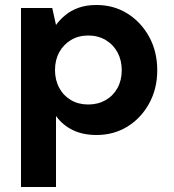

<svg xmlns="http://www.w3.org/2000/svg" viewBox="-20 -528 698 768"><path d="M64 220V-496H189L204 -428Q220 -450 242 -468Q264 -486 294.5 -497Q325 -508 366 -508Q435 -508 489.5 -474Q544 -440 576.5 -381Q609 -322 609 -247Q609 -173 576.5 -114Q544 -55 489.5 -21.5Q435 12 366 12Q311 12 270.5 -8Q230 -28 204 -64V220ZM333 -110Q372 -110 402.5 -127.5Q433 -145 450 -176Q467 -207 467 -247Q467 -287 450 -318.5Q433 -350 402.5 -368Q372 -386 333 -386Q294 -386 264 -368Q234 -350 217 -319Q200 -288 200 -248Q200 -208 217 -176.5Q234 -145 264 -127.5Q294 -110 333 -110Z"/></svg>

Font: DM Sans 24pt ExtraBold
Style: Regular
Weight: 800
Designer: Colophon Foundry, Jonny Pinhorn
Foundry: Colophon Foundry
Version: Version 4.004;gftools[0.9.30]